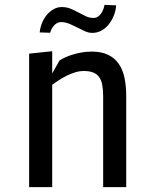

<svg xmlns="http://www.w3.org/2000/svg" viewBox="-20 -771 640 791"><path d="M195 0H100V-550L195 -560V-468.5L225.5 -522Q234.5 -528 248.5 -534.5Q262.5 -541 279.8 -546.2Q297 -551.5 317 -555Q337 -558.5 357.5 -558.5Q397 -558.5 424.2 -545.8Q451.5 -533 468.5 -509Q485.5 -485 492.8 -451Q500 -417 500 -375V0H405V-375Q405 -402 401.2 -421.5Q397.5 -441 388.2 -453.8Q379 -466.5 363.5 -472.5Q348 -478.5 325 -478.5Q308 -478.5 290.5 -473.2Q273 -468 256.2 -459.8Q239.5 -451.5 223.8 -441.5Q208 -431.5 195 -422ZM143.5 -637.5Q145.5 -657.5 153.2 -676.5Q161 -695.5 173.2 -710Q185.5 -724.5 201 -733.2Q216.5 -742 234.5 -742Q254 -742 271 -735Q288 -728 303.5 -719.5Q319 -711 334 -704Q349 -697 364.5 -697Q375 -697 383 -702.2Q391 -707.5 396.5 -715.2Q402 -723 405.5 -732.5Q409 -742 410.5 -751L458.5 -749Q457 -727 448.8 -706.5Q440.5 -686 427.8 -670.2Q415 -654.5 397.8 -645Q380.5 -635.5 361 -635.5Q345 -635.5 329.5 -642.5Q314 -649.5 298 -657.8Q282 -666 265.5 -673Q249 -680 231.5 -680Q222.5 -680 215.2 -676Q208 -672 202.2 -665.5Q196.5 -659 192.5 -651.2Q188.5 -643.5 186.5 -636Z"/></svg>

Font: B612
Style: Regular
Weight: 400
Designer: Nicolas Chauveau, Thomas Paillot, Jonathan Favre-Lamarine, Jean-Luc Vinot
Foundry: AIRBUS
Version: Version 1.008